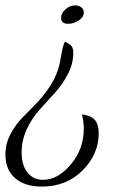

<svg xmlns="http://www.w3.org/2000/svg" viewBox="-70 -410 505 710"><path d="M-50 161Q-50 124 -34 91.5Q-18 59 6 32L57 -20Q83 -46 108 -81Q133 -116 145 -154Q151 -172 156.5 -206Q162 -240 170 -256Q189 -247 195 -239Q201 -231 201 -214Q201 -175 181.5 -137Q162 -99 134 -68L77 -5Q48 27 29 68Q10 109 10 153Q10 202 32 228.5Q54 255 89 255Q144 255 192 198Q240 141 240 64Q240 43 233 13Q269 18 282 35Q295 52 295 82Q295 161 235 220.5Q175 280 85 280Q22 280 -14 249Q-50 218 -50 161ZM156 -344Q156 -361 172 -375.5Q188 -390 208 -390Q221 -390 230.5 -383Q240 -376 240 -364Q240 -347 221.5 -334.5Q203 -322 182 -322Q156 -322 156 -344Z"/></svg>

Font: DancingScriptRegular
Style: Regular
Weight: 400
Designer: Pablo Impallari
Foundry: Pablo Impallari. www.impallari.com
Version: Version 1.002